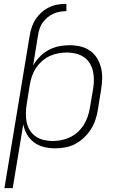

<svg xmlns="http://www.w3.org/2000/svg" viewBox="-20 -763 640 998"><path d="M135 -582Q139 -604 146.5 -625.5Q154 -647 167 -666Q180 -685 198 -700.5Q216 -716 237.5 -726Q259 -736 281.5 -739.5Q304 -743 325 -743V-705Q308 -705 291 -702Q274 -699 258 -692Q242 -685 227.5 -673Q213 -661 202.5 -646.5Q192 -632 186.5 -615.5Q181 -599 178 -582ZM3 215 135 -582H178L152 -422Q166 -447 187 -468.5Q208 -490 233.5 -503.5Q259 -517 286.5 -522.5Q314 -528 341 -528Q370 -528 398 -521.5Q426 -515 448.5 -499Q471 -483 485 -459.5Q499 -436 505.5 -409Q512 -382 511 -353Q510 -324 505 -294L489 -194Q485 -168 476.5 -142Q468 -116 453 -92Q438 -68 417 -48Q396 -28 371.5 -15Q347 -2 320 3Q293 8 266 8Q236 8 208 1Q180 -6 157.5 -22.5Q135 -39 120.5 -64Q106 -89 101 -117L46 215ZM254 -30Q276 -30 299 -34.5Q322 -39 344 -49.5Q366 -60 384 -76.5Q402 -93 415 -113.5Q428 -134 435.5 -156Q443 -178 447 -201L464 -301Q468 -325 468 -348.5Q468 -372 463 -394Q458 -416 446 -435Q434 -454 415.5 -466.5Q397 -479 374.5 -484.5Q352 -490 328 -490Q306 -490 283.5 -486Q261 -482 239 -472Q217 -462 198.5 -445.5Q180 -429 167 -409.5Q154 -390 146.5 -368Q139 -346 135 -323L119 -223Q115 -199 114.5 -175Q114 -151 118.5 -128.5Q123 -106 135 -86.5Q147 -67 165.5 -54Q184 -41 207 -35.5Q230 -30 254 -30Z"/></svg>

Font: Iosevka Aile Extralight
Style: Italic
Weight: 200
Italic angle: -9°
Designer: Belleve Invis
Foundry: Belleve Invis
Version: Version 31.1.0; ttfautohint (v1.8.4)